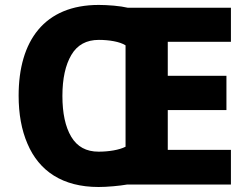

<svg xmlns="http://www.w3.org/2000/svg" viewBox="-20 -745 1006 775"><path d="M378.9 -725.1C158.7 -725.1 55.2 -580.1 55.2 -358.9C55.2 -285.2 66.9 -220.2 90.8 -165C137.7 -54.2 232.9 9.8 377.9 9.8C395 9.8 415 8.8 437.5 6.8C460 4.9 478 2.4 492.2 0H912.1V-140.1H657.2V-300.8H894V-439H657.2V-576.2H912.1V-713.9H495.1C480.5 -717.3 461.9 -720.2 439.5 -722.2C417 -724.1 397 -725.1 378.9 -725.1ZM378.9 -584C419.4 -584 463.4 -577.1 486.8 -562V-152.8C461.4 -139.6 418.5 -132.8 377.9 -132.8C328.1 -132.8 291.5 -152.8 267.6 -192.9C243.7 -232.9 231.9 -288.1 231.9 -357.9C231.9 -427.7 244.1 -482.9 268.1 -523.4C292 -564 329.1 -584 378.9 -584Z"/></svg>

Font: Noto Reveo Sans
Style: Regular
Weight: 800
Designer: Monotype Design Team
Foundry: Monotype Imaging Inc.
Version: Version 2.007